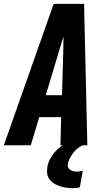

<svg xmlns="http://www.w3.org/2000/svg" viewBox="-43 -755 563 998"><path d="M-23 0 236 -735H394L411 0H271L275 -146H161L117 0ZM279 -260 286 -490Q286 -509 286.5 -527.5Q287 -546 287 -565Q281 -546 275.5 -527.5Q270 -509 264 -490L195 -260ZM333 223Q316 223 299.5 220.5Q283 218 267 212.5Q251 207 237.5 198.5Q224 190 214.5 177.5Q205 165 202.5 148.5Q200 132 203 115Q206 94 216 74Q226 54 240.5 37Q255 20 273.5 6.5Q292 -7 311.5 -16.5Q331 -26 352 -32Q373 -38 394 -40L388 0Q373 6 360 16.5Q347 27 337.5 40Q328 53 320 67.5Q312 82 310 97Q308 106 311 114.5Q314 123 322 128Q330 133 339 135Q348 137 358 137Q365 137 372 136Q379 135 387 133L372 219Q363 221 353 222Q343 223 333 223Z"/></svg>

Font: Iosevka Heavy
Style: Italic
Weight: 900
Italic angle: -9°
Monospace: yes
Designer: Belleve Invis
Foundry: Belleve Invis
Version: Version 32.5.0; ttfautohint (v1.8.4)